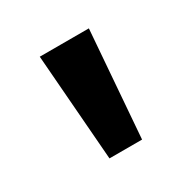

<svg xmlns="http://www.w3.org/2000/svg" viewBox="-75 -786 399 403"><g transform="rotate(-30 124.5 -585.0)"><path d="M184 -714H65L85 -456H164Z"/></g></svg>

Font: Noto Sans New Tai Lue Semibold
Style: Regular
Weight: 600
Designer: Monotype Design Team
Foundry: Monotype Imaging Inc.
Version: Version 2.004